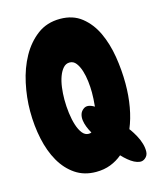

<svg xmlns="http://www.w3.org/2000/svg" viewBox="-115 -809 762 929"><g transform="rotate(-15 266.0 -345.0)"><path d="M279.3 -158.2Q269.5 -174.8 262.7 -192.4Q255.9 -210 253.9 -226.1Q252 -242.2 256.3 -256.3Q260.7 -270.5 274.4 -280.3Q285.2 -288.1 298.8 -286.1Q312.5 -284.2 328.1 -274.4Q330.1 -293.9 331.1 -312.5Q332 -331.1 332 -344.7Q332 -371.1 328.6 -400.4Q325.2 -429.7 317.4 -454.6Q309.6 -479.5 296.9 -496.1Q284.2 -512.7 264.6 -512.7Q246.1 -512.7 232.9 -498Q219.7 -483.4 210.9 -459.5Q202.1 -435.5 198.2 -405.8Q194.3 -376 194.3 -345.7Q194.3 -311.5 198.7 -277.3Q203.1 -243.2 211.9 -215.8Q220.7 -188.5 233.9 -171.9Q247.1 -155.3 265.6 -155.3Q273.4 -155.3 279.3 -158.2ZM466.8 -118.2Q476.6 -104.5 488.3 -83.5Q500 -62.5 506.3 -40.5Q512.7 -18.6 511.7 1Q510.7 20.5 495.1 32.2Q483.4 41 469.7 39.6Q456.1 38.1 441.9 30.8Q427.7 23.4 413.1 11.2Q398.4 -1 384.8 -15.6Q358.4 6.8 325.7 19.5Q293 32.2 252.9 32.2Q193.4 32.2 149.4 2.4Q105.5 -27.3 76.7 -77.6Q47.9 -127.9 33.7 -194.3Q19.5 -260.7 19.5 -334Q19.5 -402.3 34.7 -472.7Q49.8 -543 81.1 -599.6Q112.3 -656.2 160.2 -692.4Q208 -728.5 274.4 -728.5Q338.9 -728.5 382.3 -693.8Q425.8 -659.2 451.7 -604Q477.5 -548.8 488.8 -480.5Q500 -412.1 500 -343.8Q500 -283.2 490.2 -228Q480.5 -172.9 460.9 -126Z"/></g></svg>

Font: Chewy
Style: Regular
Weight: 400
Version: Version 1.001